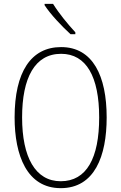

<svg xmlns="http://www.w3.org/2000/svg" viewBox="-20 -969 631 999"><path d="M256 -949H212V-942C243 -894 304 -830 347 -791H372V-801C333 -843 287 -899 256 -949ZM535 -358C535 -574 463 -724 298 -724C141 -724 56 -594 56 -358C56 -161 120 10 296 10C472 10 535 -156 535 -358ZM95 -358C95 -564 161 -689 298 -689C429 -689 496 -570 496 -358C496 -147 431 -26 296 -26C164 -26 95 -151 95 -358Z"/></svg>

Font: Noto Sans Sinhala UI Condensed ExtraLight
Style: Regular
Weight: 200
Width: 3
Designer: Jelle Bosma - Monotype Design Team
Foundry: Monotype Imaging Inc.
Version: Version 2.006